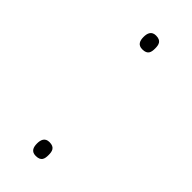

<svg xmlns="http://www.w3.org/2000/svg" viewBox="-184 -566 609 609"><g transform="rotate(45 120.5 -262.0)"><path d="M95 -501C95 -484 100 -470 120 -470C144 -470 147 -484 147 -501C147 -517 144 -532 120 -532C100 -532 95 -517 95 -501ZM95 -23C95 -6 100 8 120 8C144 8 147 -6 147 -23C147 -39 144 -54 120 -54C100 -54 95 -39 95 -23Z"/></g></svg>

Font: Noto Sans Sinhala Condensed Thin
Style: Regular
Weight: 100
Width: 3
Designer: Jelle Bosma - Monotype Design Team
Foundry: Monotype Imaging Inc.
Version: Version 2.006